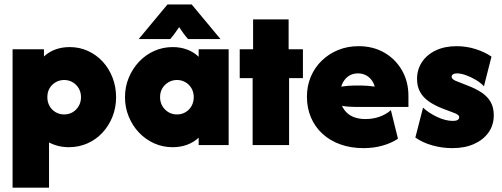

<svg xmlns="http://www.w3.org/2000/svg" viewBox="-20 -655 2265 867"><path d="M36.8 192.4V-432.6H178.5V-400Q200.7 -420.8 230.2 -431.6Q259.7 -442.4 295.1 -442.4Q338.9 -442.4 377.1 -425Q415.3 -407.6 443.8 -376.7Q472.2 -345.8 488.2 -304.5Q504.2 -263.2 504.2 -216Q504.2 -168.8 487.8 -127.8Q471.5 -86.8 442.4 -55.6Q413.2 -24.3 374.3 -7.3Q335.4 9.7 291 9.7Q266.7 9.7 243.7 4.2Q220.8 -1.4 201.4 -11.8V192.4ZM269.4 -138.2Q291.7 -138.2 308.7 -148.6Q325.7 -159 335.8 -176.7Q345.8 -194.4 345.8 -216Q345.8 -238.2 335.8 -255.6Q325.7 -272.9 308.7 -283.3Q291.7 -293.8 269.4 -293.8Q248.6 -293.8 230.9 -283.3Q213.2 -272.9 203.5 -255.9Q193.8 -238.9 193.8 -216Q193.8 -194.4 203.5 -176.7Q213.2 -159 230.9 -148.6Q248.6 -138.2 269.4 -138.2Z M759.7 9.7Q715.3 9.7 676.4 -7.6Q637.5 -25 608 -55.9Q578.5 -86.8 561.5 -128.1Q544.4 -169.4 544.4 -216Q544.4 -263.2 561.5 -304.2Q578.5 -345.1 608 -376.4Q637.5 -407.6 676.4 -425Q715.3 -442.4 759.7 -442.4Q795.1 -442.4 825 -431.2Q854.9 -420.1 877.1 -398.6V-432.6H1012.5V0H877.1V-33.3Q854.9 -12.5 825 -1.4Q795.1 9.7 759.7 9.7ZM779.2 -138.2Q800.7 -138.2 818.1 -148.6Q835.4 -159 845.1 -176.7Q854.9 -194.4 854.9 -216Q854.9 -238.2 845.1 -255.6Q835.4 -272.9 818.1 -283.3Q800.7 -293.8 779.2 -293.8Q757.6 -293.8 740.3 -283.3Q722.9 -272.9 712.8 -255.9Q702.8 -238.9 702.8 -216Q702.8 -194.4 712.8 -176.7Q722.9 -159 740.3 -148.6Q757.6 -138.2 779.2 -138.2ZM606.2 -478.5 736.1 -634.7H845.8L975.7 -478.5H829.2Q818.8 -490.3 808.3 -504.5Q797.9 -518.8 788.9 -532.6Q779.9 -518.8 769.4 -504.5Q759 -490.3 748.6 -478.5Z M1120.8 0V-302.1H1062.5V-432.6H1122.9V-567.4H1283.3V-432.6H1347.9V-302.1H1285.4V0Z M1621.5 13.9Q1564.6 13.9 1517.7 -2.8Q1470.8 -19.4 1436.8 -50.3Q1402.8 -81.2 1384.4 -124Q1366 -166.7 1366 -218.1Q1366 -267.4 1383.7 -309Q1401.4 -350.7 1433 -381.2Q1464.6 -411.8 1506.9 -429.2Q1549.3 -446.5 1599.3 -446.5Q1664.6 -446.5 1715.3 -417.4Q1766 -388.2 1795.1 -337.5Q1824.3 -286.8 1824.3 -222.2V-172.2H1583.3Q1570.1 -172.2 1555.2 -173.3Q1540.3 -174.3 1524.3 -177.1Q1533.3 -157.6 1547.9 -144.4Q1562.5 -131.2 1583.3 -124.3Q1604.2 -117.4 1630.6 -117.4Q1664.6 -117.4 1694.4 -128.1Q1724.3 -138.9 1745.1 -157.6L1777.1 -28.5Q1746.5 -8.3 1706.6 2.8Q1666.7 13.9 1621.5 13.9ZM1520.8 -263.9Q1536.1 -266 1551.4 -267.4Q1566.7 -268.8 1579.2 -268.8H1612.5Q1625.7 -268.8 1642.4 -267.4Q1659 -266 1672.2 -263.9Q1666.7 -283.3 1655.6 -296.5Q1644.4 -309.7 1629.5 -316.7Q1614.6 -323.6 1596.5 -323.6Q1578.5 -323.6 1563.5 -316.7Q1548.6 -309.7 1537.8 -296.5Q1527.1 -283.3 1520.8 -263.9Z M2022.9 13.9Q1976.4 13.9 1931.9 1.4Q1887.5 -11.1 1855.6 -34L1890.3 -168.8Q1917.4 -143.8 1954.9 -126.4Q1992.4 -109 2025 -109Q2039.6 -109 2046.5 -113.5Q2053.5 -118.1 2053.5 -125Q2053.5 -131.9 2047.9 -136.1Q2042.4 -140.3 2034 -143.8L1979.2 -164.6Q1943.1 -178.5 1917 -196.5Q1891 -214.6 1877.1 -239.6Q1863.2 -264.6 1863.2 -298.6Q1863.2 -341 1885.4 -374.7Q1907.6 -408.3 1947.9 -427.4Q1988.2 -446.5 2042.4 -446.5Q2086.1 -446.5 2127.8 -433.3Q2169.4 -420.1 2199.3 -399.3L2165.3 -265.3Q2150.7 -281.2 2128.5 -294.4Q2106.2 -307.6 2083.7 -315.6Q2061.1 -323.6 2043.8 -323.6Q2031.9 -323.6 2025.7 -319.4Q2019.4 -315.3 2019.4 -308.3Q2019.4 -303.5 2023.6 -299Q2027.8 -294.4 2036.8 -290.3L2089.6 -269.4Q2128.5 -254.9 2155.2 -236.8Q2181.9 -218.8 2195.8 -194.1Q2209.7 -169.4 2209.7 -134.7Q2209.7 -90.3 2186.1 -56.9Q2162.5 -23.6 2120.8 -4.9Q2079.2 13.9 2022.9 13.9Z"/></svg>

Font: Afacad Flux Black
Style: Regular
Weight: 900
Designer: Kristian Moeller
Foundry: Dicotype
Version: Version 1.100